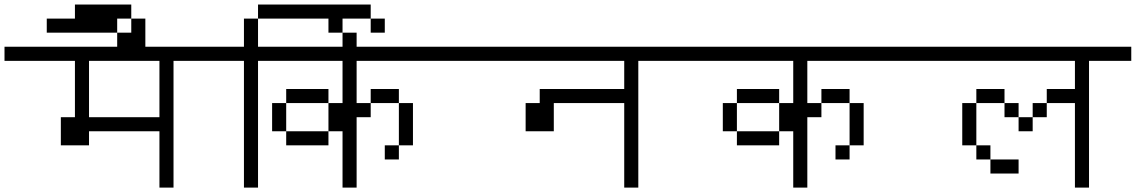

<svg xmlns="http://www.w3.org/2000/svg" viewBox="-20 -895 5040 852"><path d="M1000 -625V-687.5H0V-625H312.5Q312.5 -625 312.5 -375H250Q250 -375 250 -250H375V-312.5H687.5Q687.5 -312.5 687.5 -62.5H750V-625ZM375 -375Q375 -375 375 -625H687.5Q687.5 -625 687.5 -375Z M500 -750V-687.5H625Q625 -687.5 625 -812.5H562.5V-750ZM500 -750V-812.5H562.5V-875H312.5V-812.5H187.5V-750Z M2000 -625V-687.5H1000V-625H1500V-437.5H1437.5Q1437.5 -437.5 1437.5 -312.5H1250V-250H1437.5V-312.5H1500Q1500 -312.5 1500 -62.5H1562.5V-375H1625V-437.5H1562.5V-625ZM1750 -250H1687.5V-187.5H1750ZM1750 -250H1812.5V-437.5H1750ZM1250 -312.5Q1250 -312.5 1250 -437.5H1187.5Q1187.5 -437.5 1187.5 -312.5ZM1250 -437.5H1437.5V-500H1250ZM1625 -437.5H1750V-500H1625Z M1562.5 -687.5V-750H1500V-687.5ZM1500 -750V-812.5H1437.5V-750ZM1437.5 -812.5V-875H1187.5V-812.5Z M1250 -625V-687.5H1125Q1125 -687.5 1125 -812.5H1062.5Q1062.5 -812.5 1062.5 -687.5H1000V-625H1062.5V-62.5H1125V-625ZM1687.5 -750V-812.5H1625V-750ZM1125 -812.5H1625V-875H1125Z M3000 -625V-687.5H2000V-625H2750Q2750 -625 2750 -500H2375V-437.5H2312.5Q2312.5 -437.5 2312.5 -312.5H2437.5Q2437.5 -312.5 2437.5 -437.5H2750Q2750 -437.5 2750 -62.5H2812.5V-625Z M4000 -625V-687.5H3000V-625H3500V-437.5H3437.5Q3437.5 -437.5 3437.5 -312.5H3250V-250H3437.5V-312.5H3500Q3500 -312.5 3500 -62.5H3562.5V-375H3625V-437.5H3562.5V-625ZM3750 -250H3687.5V-187.5H3750ZM3750 -250H3812.5V-437.5H3750ZM3250 -312.5Q3250 -312.5 3250 -437.5H3187.5Q3187.5 -437.5 3187.5 -312.5ZM3250 -437.5H3437.5V-500H3250ZM3625 -437.5H3750V-500H3625Z M4500 -125V-187.5H4375V-125ZM5000 -625V-687.5H4000V-625H4750Q4750 -625 4750 -500H4625V-437.5H4562.5V-375H4500V-312.5H4562.5V-375H4625V-437.5H4750Q4750 -437.5 4750 -62.5H4812.5V-625ZM4375 -187.5V-250H4312.5V-187.5ZM4312.5 -250V-437.5H4250V-250ZM4500 -375V-437.5H4437.5V-375ZM4312.5 -437.5H4437.5V-500H4312.5Z"/></svg>

Font: CalcUnifontExMono
Style: Regular
Weight: 500
Version: Version 15.0.06